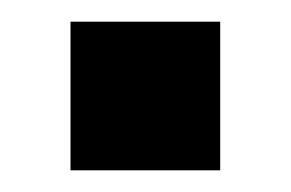

<svg xmlns="http://www.w3.org/2000/svg" viewBox="-20 -157 268 177"><path d="M45 0V-137H183V0Z"/></svg>

Font: Archivo Narrow
Style: Bold
Weight: 700
Designer: Hector Gatti
Foundry: Omnibus-Type
Version: Version 3.002